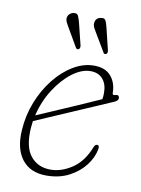

<svg xmlns="http://www.w3.org/2000/svg" viewBox="-76 -687 547 747"><g transform="rotate(10 197.5 -313.0)"><path d="M340 -125.5Q334 -94.5 310.8 -64Q287.5 -33.5 248.8 -13Q210 7.5 158.5 7.5Q95 7.5 62.5 -34.5Q30 -76.5 35 -150Q38.5 -208.5 59.5 -261.8Q80.5 -315 113.5 -356.5Q146.5 -398 186.8 -422Q227 -446 268.5 -446Q313.5 -446 335.8 -419.5Q358 -393 358 -353.5Q358 -344 368.5 -347.5Q383 -352.5 385 -339.5Q386.5 -329 371.5 -322Q337.5 -307 293.2 -288Q249 -269 204.5 -249.8Q160 -230.5 124 -215Q88 -199.5 71 -192Q69 -178 68 -164Q63 -89.5 91.8 -53.8Q120.5 -18 171 -18Q213.5 -18 255.5 -45.8Q297.5 -73.5 321 -133Q325.5 -144.5 333 -144.5Q344.5 -144.5 340 -125.5ZM258.5 -422.5Q224 -422.5 187 -394.8Q150 -367 119.8 -320Q89.5 -273 76 -215.5Q100 -226 143.2 -244.5Q186.5 -263 234.8 -284.2Q283 -305.5 322.5 -323Q324.5 -333 324.5 -348.5Q324.5 -382.5 307.2 -402.5Q290 -422.5 258.5 -422.5ZM181.5 -599 202.5 -514Q204.5 -503.5 198.5 -499Q191 -494.5 186 -503L142.5 -578Q138 -585.5 134.2 -593.2Q130.5 -601 130.5 -609Q131.5 -619.5 138.5 -626Q145.5 -632.5 154 -634Q168 -636 172.5 -626.2Q177 -616.5 181.5 -599ZM290 -599 310.5 -514.5Q313 -503.5 307 -499Q299 -495 295 -503L250.5 -578Q246 -585 242.2 -592.8Q238.5 -600.5 239.5 -608.5Q241 -630.5 263 -633.5Q276.5 -636 281.2 -626.2Q286 -616.5 290 -599Z"/></g></svg>

Font: Fraunces 72pt SuperSoft Thin
Style: Italic
Weight: 100
Italic angle: -16°
Version: Version 1.000;[b76b70a41]